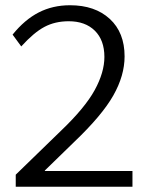

<svg xmlns="http://www.w3.org/2000/svg" viewBox="-20 -712 569 732"><path d="M40 -46 213 -214Q304 -301 341 -368.5Q378 -436 378 -495Q378 -559 341.5 -595Q305 -631 242 -631Q190 -631 149.5 -609.5Q109 -588 61 -535L28 -580Q74 -637 127.5 -664.5Q181 -692 247 -692Q342 -692 398.5 -640Q455 -588 455 -497Q455 -424 412 -348Q369 -272 263 -171L151 -62V-60H485V0H40Z"/></svg>

Font: Martel Sans Light
Style: Regular
Weight: 300
Designer: Dan Reynolds and Mathieu Réguer
Foundry: Dan Reynolds and Mathieu Réguer
Version: Version 1.002; ttfautohint (v1.1) -l 5 -r 5 -G 72 -x 0 -D la